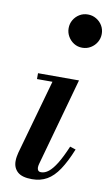

<svg xmlns="http://www.w3.org/2000/svg" viewBox="-87 -801 491 856"><g transform="rotate(10 158.0 -373.0)"><path d="M121 10Q76 10 55.8 -8.2Q35.5 -26.5 35.5 -56.5Q35.5 -67.5 37.2 -77.2Q39 -87 41 -95.5L136 -433.5H66V-460H251.5L141 -62.5Q140 -59 139.2 -54.2Q138.5 -49.5 138.5 -46Q138.5 -38 142.5 -32.8Q146.5 -27.5 156 -27.5Q173 -27.5 189.8 -40.8Q206.5 -54 224.8 -83.5Q243 -113 264 -162.5L290 -154Q266.5 -96 242.2 -59.8Q218 -23.5 188.8 -6.8Q159.5 10 121 10ZM240 -606Q219 -606 202.2 -616.5Q185.5 -627 175.5 -644.2Q165.5 -661.5 165.5 -681.5Q165.5 -702 175.5 -719Q185.5 -736 202.2 -746.2Q219 -756.5 240 -756.5Q261 -756.5 278.2 -746.2Q295.5 -736 305.5 -719Q315.5 -702 315.5 -681.5Q315.5 -661.5 305.5 -644.2Q295.5 -627 278.2 -616.5Q261 -606 240 -606Z"/></g></svg>

Font: Bodoni Moda 9pt SemiBold
Style: Italic
Weight: 600
Italic angle: -13°
Designer: Owen Earl
Foundry: indestructible type
Version: Version 2.004